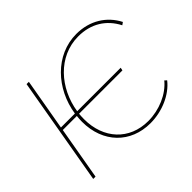

<svg xmlns="http://www.w3.org/2000/svg" viewBox="-151 -936 1177 1177"><g transform="rotate(-45 437.5 -347.5)"><path d="M66 0H86L146 -344H268C266 -328 265 -312 265 -296C265 -114 385 7 556 7C658 7 759 -37 814 -107L801 -119C747 -53 651 -12 556 -12C392 -12 285 -130 285 -298C285 -313 286 -329 287 -344H663L667 -363H290C316 -536 445 -683 619 -683C728 -683 811 -632 858 -540L875 -552C828 -644 737 -702 621 -702C439 -702 298 -549 270 -363H149L208 -700H188Z"/></g></svg>

Font: Fixel Display 20240404 Thin
Style: Italic
Weight: 100
Italic angle: -10°
Designer: AlfaBravo + MacPaw
Foundry: Kyrylo Tkachov, Marchela Mozhyna, Serhii Makarenko, Maria Weinstein, Zakhar Kryvoshyya
Version: Version 1.211;Glyphs 3.2 (3225)